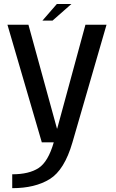

<svg xmlns="http://www.w3.org/2000/svg" viewBox="-20 -717 583 967"><path d="M190.6 0H344.9L516.5 -592.4H410.3L268.1 -69.3H266.9L123.2 -592.4H17.5ZM41.6 230.7Q156.7 230.7 230.6 184.9Q304.6 139.2 344.9 0L250.8 -0.2Q222.7 97.6 174.5 129.2Q126.3 160.8 41.6 160.8ZM193.8 -613.4H244.8L339.5 -696.7H266.2Z"/></svg>

Font: Anybody Thin
Style: Regular
Weight: 100
Designer: Tyler Finck
Foundry: Etcetera Type Company
Version: Version 1.114;gftools[0.9.25]